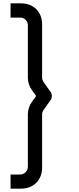

<svg xmlns="http://www.w3.org/2000/svg" viewBox="-20 -911 470 1147"><path d="M43 216V131.5H100.5Q113 131.5 123.5 125.2Q134 119 140.2 108.8Q146.5 98.5 146.5 85.5V-227Q146.5 -268.5 170.5 -302L196 -337.5L170.5 -373Q146.5 -407 146.5 -448V-760Q146.5 -779.5 133 -792.8Q119.5 -806 100.5 -806H43V-891H105.5Q142.5 -891 171.2 -875.2Q200 -859.5 215.8 -830.8Q231.5 -802 231.5 -765V-448Q231.5 -435 239.5 -422L282.5 -361.5Q289.5 -351 289.5 -337.8Q289.5 -324.5 282.5 -313.5L239.5 -253Q231.5 -241 231.5 -227V90.5Q231.5 127.5 215.5 156Q199.5 184.5 171 200.2Q142.5 216 105.5 216Z"/></svg>

Font: Vela Sans Med
Style: Regular
Weight: 500
Designer: Principal design: Mikhail Sharanda - project Manrope.
Design modification: Ravid Balaliev
Foundry: Mikhail Sharanda
Version: Version 1.001